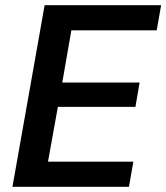

<svg xmlns="http://www.w3.org/2000/svg" viewBox="-20 -720 641 740"><path d="M28 0 152 -700H601L584 -603H255L220 -402H518L502 -308H203L165 -97H494L477 0Z"/></svg>

Font: DM Sans 10pt SemiBold
Style: Italic
Weight: 600
Italic angle: -10°
Version: Version 4.004;gftools[0.9.30]